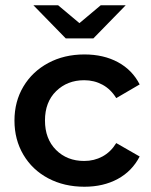

<svg xmlns="http://www.w3.org/2000/svg" viewBox="-20 -704 574 730"><path d="M301 -497Q374 -497 428.5 -467.5Q483 -438 511 -383L422 -331Q401 -365 369.5 -382Q338 -399 300 -399Q236 -399 193.5 -357.5Q151 -316 151 -246Q151 -176 193 -134Q235 -92 300 -92Q338 -92 369.5 -109Q401 -126 422 -160L511 -109Q482 -53 427.5 -23.5Q373 6 301 6Q224 6 163.5 -26Q103 -58 69 -115.5Q35 -173 35 -245.5Q35 -318 69 -375Q103 -432 163.5 -464.5Q224 -497 301 -497ZM458 -684 335 -558H230L107 -684H201L282 -616L363 -684Z"/></svg>

Font: Montserrat Ace
Style: Bold
Weight: 600
Designer: Julieta Ulanovsky
Foundry: Julieta Ulanovsky
Version: Version 1